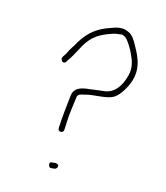

<svg xmlns="http://www.w3.org/2000/svg" viewBox="-174 -773 725 839"><g transform="rotate(30 189.0 -353.5)"><path d="M27 -447 28 -446C33 -433 49 -436 51 -448V-449C64 -483 66 -500 76 -540C91 -598 122 -625 164 -653C176 -661 189 -666 200 -670L201 -671H202C216 -671 223 -669 234 -660C250 -648 266 -632 279 -616C297 -595 316 -569 316 -529C316 -477 301 -438 263 -420C241 -411 222 -404 202 -395C170 -383 136 -368 141 -329C148 -281 157 -222 167 -179C171 -161 196 -168 192 -185C189 -198 188 -203 184 -222C176 -255 172 -298 167 -332C162 -351 184 -357 190 -361C227 -384 281 -392 308 -419C324 -436 333 -463 339 -491C355 -573 313 -619 274 -659C260 -674 240 -693 222 -695H221C187 -703 160 -682 143 -670C98 -640 69 -606 51 -546C44 -515 37 -506 33 -478C30 -466 23 -455 27 -447ZM216 -34C201 -32 213 -4 226 -11L240 -16C248 -20 250 -29 247 -36C245 -39 241 -41 232 -40ZM279 -616C279 -616 279 -615 279 -615C279 -615 279 -616 279 -616Z"/></g></svg>

Font: Stray Cat
Style: LtCn
Weight: 300
Version: Version 1.0